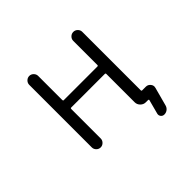

<svg xmlns="http://www.w3.org/2000/svg" viewBox="-198 -1006 1395 1395"><g transform="rotate(-45 500.0 -308.5)"><path d="M305.7 -709V-460.9Q305.7 -453.1 312.5 -453.1H658.2Q666 -453.1 666 -460.9V-709Q666 -727.5 679.7 -741.2Q693.4 -754.9 712.4 -754.9Q731.4 -754.9 745.1 -741.2Q758.8 -727.5 758.8 -709V-107.4Q758.8 -100.6 765.6 -100.6H803.7Q825.2 -100.6 838.9 -83Q848.6 -71.3 848.6 -56.6Q848.6 -50.8 846.7 -44.9L808.6 96.7Q803.7 115.2 789.1 126.5Q774.4 137.7 755.9 137.7Q739.3 137.7 729.5 125Q719.7 112.3 723.6 96.7L752.9 -13.7Q753.9 -15.6 752 -18.1Q750 -20.5 748 -20.5H723.6Q700.2 -20.5 683.1 -37.6Q666 -54.7 666 -78.1V-369.1Q666 -377 658.2 -377H312.5Q305.7 -377 305.7 -369.1V-66.4Q305.7 -47.9 292 -34.2Q278.3 -20.5 259.8 -20.5Q241.2 -20.5 227.5 -34.2Q213.9 -47.9 213.9 -66.4V-709Q213.9 -727.5 227.5 -741.2Q241.2 -754.9 259.8 -754.9Q278.3 -754.9 292 -741.2Q305.7 -727.5 305.7 -709Z"/></g></svg>

Font: Rounded Mgen+ 2m regular
Style: Regular
Weight: 400
Designer: [Source Han Sans]
Ryoko NISHIZUKA  (kana & ideographs); Paul D. Hunt (Latin, Greek & Cyrillic); Wenlong ZHANG  (bopomofo
Version: Version 1.059.20150602